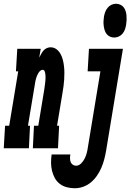

<svg xmlns="http://www.w3.org/2000/svg" viewBox="-72 -790 695 1023"><path d="M-52 0 -45 -120H-23L25 -410H13L20 -530H145L137 -483Q142 -493 147.5 -503Q153 -513 160 -521Q167 -529 177 -533.5Q187 -538 197 -538Q215 -538 228.5 -528Q242 -518 250.5 -502.5Q259 -487 263 -470.5Q267 -454 269 -437Q271 -420 271 -402Q271 -384 270 -366.5Q269 -349 266.5 -331Q264 -313 261 -295L232 -120H243L237 0H103L109 -120H132L164 -314Q165 -321 166 -328.5Q167 -336 168 -343Q169 -350 169.5 -357Q170 -364 170.5 -371Q171 -378 170.5 -385Q170 -392 169 -399Q168 -406 165 -412Q162 -418 155 -418Q148 -418 142 -412.5Q136 -407 132 -400Q128 -393 125 -386Q122 -379 120 -371.5Q118 -364 116.5 -357Q115 -350 114 -342L77 -120H88L82 0ZM537 -590Q524 -590 513.5 -595Q503 -600 496 -609Q489 -618 485.5 -629.5Q482 -641 480.5 -653Q479 -665 479.5 -677Q480 -689 482 -702Q484 -714 488.5 -726Q493 -738 501.5 -748.5Q510 -759 522 -764.5Q534 -770 546 -770Q558 -770 569 -765Q580 -760 587 -751Q594 -742 597.5 -730.5Q601 -719 602 -707Q603 -695 602.5 -683Q602 -671 600 -658Q598 -646 594 -634Q590 -622 581.5 -611.5Q573 -601 561 -595.5Q549 -590 537 -590ZM326 213Q304 213 283.5 207.5Q263 202 246.5 189.5Q230 177 220 158.5Q210 140 205 119.5Q200 99 200 77Q200 55 203 33H303Q301 43 301 53Q301 63 304 72Q307 81 315 87Q323 93 333 93Q348 93 360 81Q372 69 379 55Q386 41 390 26Q394 11 396 -4L463 -410H395L402 -530H583L493 15Q489 38 483 60.5Q477 83 468 104Q459 125 445 145.5Q431 166 412.5 181.5Q394 197 371.5 205Q349 213 326 213Z"/></svg>

Font: Iosevka Slab HvExObl
Style: Regular
Weight: 900
Width: 7
Italic angle: -9°
Monospace: yes
Designer: Belleve Invis
Foundry: Belleve Invis
Version: Version 11.1.1; ttfautohint (v1.8.3)